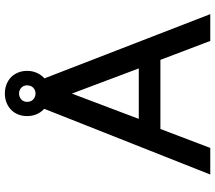

<svg xmlns="http://www.w3.org/2000/svg" viewBox="-66 -788 855 762"><g transform="rotate(-90 361.0 -407.5)"><path d="M154.4 0 229.6 -197.9H503.9L579.1 0H685.4L425.9 -669.9H314L48.8 0ZM370.1 -549.3 470 -283.7H269.7ZM280.8 -726.9Q280.8 -707.3 287.5 -690.8Q294.1 -674.3 306.3 -662.3Q318.4 -650.3 334.8 -643.7Q351.2 -637.1 370.7 -637.1Q389.6 -637.1 406.2 -643.7Q422.7 -650.3 434.7 -662.3Q446.6 -674.3 453.4 -690.8Q460.2 -707.3 460.2 -726.9Q460.2 -746.8 453.4 -763.1Q446.6 -779.4 434.7 -791Q422.7 -802.5 406.2 -808.8Q389.8 -815.2 370.7 -815.2Q351.1 -815.2 334.7 -808.8Q318.3 -802.4 306.3 -790.9Q294.3 -779.4 287.5 -763.1Q280.8 -746.8 280.8 -726.9ZM337.2 -726.8Q337.2 -733.8 339.6 -739.7Q342.1 -745.5 346.6 -749.7Q351 -754 357.3 -756.4Q363.5 -758.9 370.6 -758.9Q377.5 -758.9 383.4 -756.4Q389.3 -754 393.6 -749.7Q398 -745.5 400.4 -739.7Q402.8 -733.8 402.8 -726.8Q402.8 -719.7 400.4 -713.5Q398 -707.3 393.6 -702.9Q389.3 -698.4 383.4 -696Q377.5 -693.5 370.6 -693.5Q363.5 -693.5 357.3 -696Q351 -698.4 346.6 -702.9Q342.1 -707.3 339.6 -713.5Q337.2 -719.7 337.2 -726.8Z"/></g></svg>

Font: SaysetthaMai Thin
Style: Regular
Weight: 100
Designer: John M. Durdin
Foundry: Lao Script for Windows
Version: Version 1.101